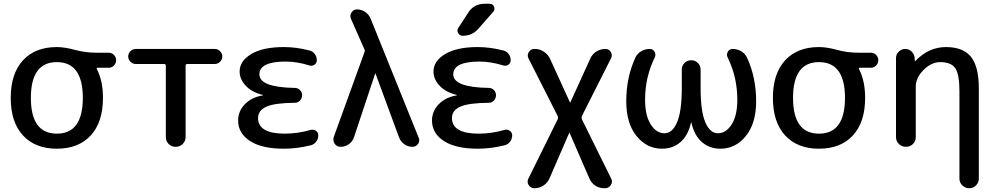

<svg xmlns="http://www.w3.org/2000/svg" viewBox="-20 -780 5287 1020"><path d="M420 -260Q420 -450 282 -450Q144 -450 144 -260Q144 -70 282 -70Q420 -70 420 -260ZM282 -530Q323 -530 378 -515Q433 -500 492 -500H557Q574 -500 585.5 -488Q597 -476 597 -460Q597 -444 585.5 -432Q574 -420 557 -420H499Q491 -420 495 -412Q527 -350 527 -260Q527 -131 462 -60.5Q397 10 282 10Q167 10 102 -60.5Q37 -131 37 -260Q37 -389 102 -459.5Q167 -530 282 -530Z M701 -440Q685 -440 673 -452Q661 -464 661 -480Q661 -496 673 -508Q685 -520 701 -520H1121Q1137 -520 1149 -508Q1161 -496 1161 -480Q1161 -464 1149 -452Q1137 -440 1121 -440H975Q966 -440 966 -431V-52Q966 -30 950.5 -15Q935 0 913 0Q891 0 876 -15Q861 -30 861 -52V-431Q861 -440 852 -440Z M1488 10Q1371 10 1308 -31Q1245 -72 1245 -140Q1245 -189 1280.5 -226Q1316 -263 1375 -273Q1377 -273 1377 -275Q1377 -276 1375 -276Q1318 -290 1285.5 -324.5Q1253 -359 1253 -400Q1253 -456 1315 -493Q1377 -530 1488 -530Q1554 -530 1623 -512Q1641 -508 1652 -493.5Q1663 -479 1663 -460Q1663 -445 1651 -436.5Q1639 -428 1625 -432Q1557 -453 1498 -453Q1358 -453 1358 -385Q1358 -316 1546 -313Q1563 -313 1574 -301.5Q1585 -290 1585 -274Q1585 -258 1574 -246Q1563 -234 1547 -234Q1438 -233 1394.5 -213Q1351 -193 1351 -153Q1351 -70 1493 -70Q1562 -70 1631 -90Q1646 -94 1658.5 -85Q1671 -76 1671 -61Q1671 -42 1659.5 -27Q1648 -12 1630 -8Q1558 10 1488 10Z M1789 0Q1769 0 1758 -16.5Q1747 -33 1753 -52L1916 -502Q1920 -510 1916 -518L1844 -681Q1837 -698 1847.5 -714Q1858 -730 1876 -730Q1900 -730 1920 -716.5Q1940 -703 1949 -681L2204 -49Q2212 -31 2201 -15.5Q2190 0 2171 0Q2147 0 2128 -13.5Q2109 -27 2100 -50L1975 -389Q1975 -390 1974 -390Q1973 -390 1973 -389L1861 -52Q1854 -29 1834 -14.5Q1814 0 1789 0Z M2518 10Q2401 10 2338 -31Q2275 -72 2275 -140Q2275 -189 2310.5 -226Q2346 -263 2405 -273Q2407 -273 2407 -275Q2407 -276 2405 -276Q2348 -290 2315.5 -324.5Q2283 -359 2283 -400Q2283 -456 2345 -493Q2407 -530 2518 -530Q2584 -530 2653 -512Q2671 -508 2682 -493.5Q2693 -479 2693 -460Q2693 -445 2681 -436.5Q2669 -428 2655 -432Q2587 -453 2528 -453Q2388 -453 2388 -385Q2388 -316 2576 -313Q2593 -313 2604 -301.5Q2615 -290 2615 -274Q2615 -258 2604 -246Q2593 -234 2577 -234Q2468 -233 2424.5 -213Q2381 -193 2381 -153Q2381 -70 2523 -70Q2592 -70 2661 -90Q2676 -94 2688.5 -85Q2701 -76 2701 -61Q2701 -42 2689.5 -27Q2678 -12 2660 -8Q2588 10 2518 10ZM2555 -760H2581Q2598 -760 2604.5 -745Q2611 -730 2600 -717L2521 -627Q2489 -590 2438 -590Q2422 -590 2414 -604Q2406 -618 2415 -632L2467 -712Q2497 -760 2555 -760Z M2787 169 2943 -147Q2946 -155 2943 -163L2788 -469Q2779 -486 2789 -503Q2799 -520 2819 -520H2822Q2847 -520 2869 -505.5Q2891 -491 2902 -468L3008 -236Q3008 -235 3009 -235Q3010 -235 3010 -236L3116 -469Q3126 -492 3148 -506Q3170 -520 3196 -520Q3215 -520 3225 -503.5Q3235 -487 3226 -470L3071 -163Q3068 -155 3071 -147L3227 169Q3236 186 3225 203Q3214 220 3195 220H3190Q3164 220 3142.5 206Q3121 192 3111 168L3006 -74Q3006 -75 3005 -75Q3004 -75 3004 -74L2899 168Q2888 192 2866.5 206Q2845 220 2820 220H2819Q2799 220 2788.5 203Q2778 186 2787 169Z M3497 10Q3416 10 3361.5 -57.5Q3307 -125 3307 -242Q3307 -368 3355 -473Q3365 -495 3386 -507.5Q3407 -520 3432 -520Q3449 -520 3457.5 -505Q3466 -490 3458 -474Q3407 -370 3407 -250Q3407 -166 3437 -119Q3467 -72 3510 -72Q3552 -72 3577 -130.5Q3602 -189 3602 -312V-410Q3602 -431 3616.5 -445.5Q3631 -460 3652 -460Q3673 -460 3687.5 -445.5Q3702 -431 3702 -410V-312Q3702 -189 3727 -130.5Q3752 -72 3794 -72Q3837 -72 3867 -119Q3897 -166 3897 -250Q3897 -370 3846 -474Q3838 -490 3846.5 -505Q3855 -520 3872 -520Q3897 -520 3918 -507.5Q3939 -495 3949 -473Q3997 -368 3997 -242Q3997 -125 3942.5 -57.5Q3888 10 3807 10Q3749 10 3708.5 -25.5Q3668 -61 3653 -129Q3653 -130 3652 -130Q3651 -130 3651 -129Q3636 -61 3595.5 -25.5Q3555 10 3497 10Z M4469 -260Q4469 -450 4331 -450Q4193 -450 4193 -260Q4193 -70 4331 -70Q4469 -70 4469 -260ZM4331 -530Q4372 -530 4427 -515Q4482 -500 4541 -500H4606Q4623 -500 4634.5 -488Q4646 -476 4646 -460Q4646 -444 4634.5 -432Q4623 -420 4606 -420H4548Q4540 -420 4544 -412Q4576 -350 4576 -260Q4576 -131 4511 -60.5Q4446 10 4331 10Q4216 10 4151 -60.5Q4086 -131 4086 -260Q4086 -389 4151 -459.5Q4216 -530 4331 -530Z M4740 -52V-471Q4740 -491 4754.5 -505.5Q4769 -520 4789 -520Q4809 -520 4823.5 -505.5Q4838 -491 4839 -471L4840 -456Q4840 -455 4841 -455Q4842 -455 4843 -456Q4914 -530 5005 -530Q5096 -530 5138 -478.5Q5180 -427 5180 -310V169Q5180 190 5165 205Q5150 220 5129 220Q5108 220 5092.5 205Q5077 190 5077 169V-295Q5077 -385 5055 -417.5Q5033 -450 4975 -450Q4928 -450 4886.5 -408.5Q4845 -367 4845 -320V-52Q4845 -30 4830 -15Q4815 0 4793 0Q4771 0 4755.5 -15Q4740 -30 4740 -52Z"/></svg>

Font: Rounded Mplus 1c Medium
Style: Regular
Weight: 500
Version: Version 1.059.20150529